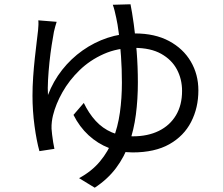

<svg xmlns="http://www.w3.org/2000/svg" viewBox="-20 -813 1040 897"><path d="M244.7 -711.1Q241.4 -700.6 238 -688.7Q234.7 -676.8 231.9 -664.4Q227.3 -639.9 221.4 -602.1Q215.5 -564.3 211 -521.6Q206.6 -479 204.4 -439Q202.2 -399 204.1 -369.1Q228.7 -433.7 270.3 -486.5Q311.9 -539.3 366 -577.4Q420.1 -615.5 482.1 -636.2Q544.2 -656.8 609.8 -656.8Q703.5 -656.8 769.7 -621.4Q835.9 -585.9 871.3 -525.7Q906.8 -465.4 906.8 -390.7Q906.8 -309.4 872.9 -243.5Q839.1 -177.6 771.1 -139.2Q703.1 -100.9 599.6 -100.9Q541.8 -100.9 489 -121.6Q436.1 -142.2 393.7 -181.3Q351.3 -220.4 323.3 -276.2L371.5 -332.1Q394.7 -283.6 426.9 -248.4Q459.1 -213.3 502.1 -194.7Q545 -176.1 600.5 -176.1Q670.4 -176.1 722.1 -201.5Q773.8 -227 802.2 -274.6Q830.6 -322.2 830.6 -388.1Q830.6 -443.3 806.4 -488.7Q782.2 -534.1 732.8 -561.7Q683.5 -589.3 607.5 -589.3Q528.7 -589.3 464.4 -560.6Q400 -531.9 351.6 -484.9Q303.2 -437.9 271.9 -382.5Q240.6 -327 227.5 -273.6Q224.2 -260.2 222.2 -244.1Q220.2 -228 220.8 -211.5Q221.4 -200.9 223.5 -183.6Q225.6 -166.3 228.4 -148.5Q231.2 -130.8 234.2 -117.6L164.2 -106.9Q150.8 -154.4 141.3 -224.7Q131.8 -294.9 131.8 -366.3Q131.8 -408.1 134.9 -453.3Q138 -498.4 142.6 -540.5Q147.3 -582.5 151.4 -617Q155.5 -651.6 157.9 -672.1Q159.3 -685.5 159.6 -696.9Q160 -708.4 159 -718ZM589.7 -793Q596.9 -757.9 605 -699.9Q613.1 -642 618.6 -571.5Q624.1 -501.1 624.1 -427Q624.1 -349 614.8 -277.5Q605.5 -206.1 583.3 -143.1Q561.2 -80.1 521.9 -27.7Q482.6 24.6 422.6 63.9L349.4 19.3Q408.2 -12.4 446.8 -58.6Q485.4 -104.8 508 -162.3Q530.6 -219.7 540.1 -286.7Q549.5 -353.6 549.5 -426.8Q549.5 -491.5 545.3 -550.5Q541.1 -609.4 535.2 -656.1Q529.3 -702.9 523.1 -729.3Q519.7 -745.6 515.5 -762.6Q511.3 -779.5 506.9 -790.7Z"/></svg>

Font: Noto Sans HK Thin
Style: Regular
Weight: 100
Designer: Ryoko NISHIZUKA 西塚涼子 (kana, bopomofo & ideographs); Paul D. Hunt (Latin, Greek & Cyrillic); Sandoll Communications 산돌커뮤니
Foundry: Adobe
Version: Version 2.004-H2;hotconv 1.0.118;makeotfexe 2.5.65603